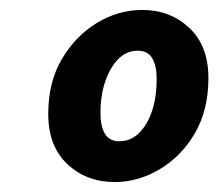

<svg xmlns="http://www.w3.org/2000/svg" viewBox="-20 -730 439 386"><path d="M211 -364Q154 -364 115.5 -400Q77 -436 77 -501Q77 -565 104.5 -611.5Q132 -658 175 -684Q218 -710 266 -710Q322 -710 360.5 -674Q399 -638 399 -573Q399 -509 372 -462.5Q345 -416 301.5 -390Q258 -364 211 -364ZM220 -446Q243 -446 260 -463Q277 -480 286 -508Q295 -536 295 -571Q295 -598 286 -613Q277 -628 257 -628Q234 -628 217.5 -611Q201 -594 191.5 -566Q182 -538 182 -503Q182 -476 191 -461Q200 -446 220 -446Z"/></svg>

Font: Source Sans 3 ExtraBold
Style: Italic
Weight: 800
Italic angle: -11°
Version: Version 3.052;hotconv 1.1.0;makeotfexe 2.6.0